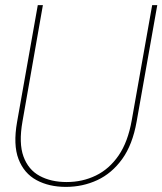

<svg xmlns="http://www.w3.org/2000/svg" viewBox="-20 -720 636 752"><path d="M238 12Q172 12 123 -14.5Q74 -41 52.5 -97Q31 -153 47 -243L128 -700H148L68 -244Q53 -159 72 -107Q91 -55 135.5 -31Q180 -7 241 -7Q303 -7 355.5 -32.5Q408 -58 444.5 -111Q481 -164 496 -249L576 -700H596L515 -243Q499 -153 458.5 -97Q418 -41 361 -14.5Q304 12 238 12Z"/></svg>

Font: DM Sans 36pt Thin
Style: Italic
Weight: 250
Italic angle: -10°
Designer: Colophon Foundry, Jonny Pinhorn
Foundry: Colophon Foundry
Version: Version 4.004;gftools[0.9.30]